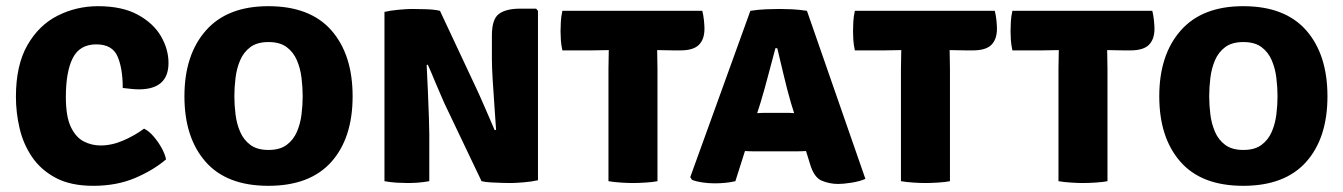

<svg xmlns="http://www.w3.org/2000/svg" viewBox="-20 -586 4344 621"><path d="M377 -301.5Q377 -365 360 -403.8Q343 -442.5 291.5 -442.5Q238 -442.5 215.5 -398.5Q193 -354.5 193 -272Q193 -209 209.2 -175.2Q225.5 -141.5 251 -128.5Q276.5 -115.5 305 -115.5Q342 -115.5 379.2 -131.8Q416.5 -148 446 -170Q462 -162 477 -144.5Q492 -127 503 -107Q514 -87 517 -70.5Q475.5 -35 416.2 -10Q357 15 281.5 15Q209 15 160.8 -10.5Q112.5 -36 84 -77.8Q55.5 -119.5 43.5 -170.5Q31.5 -221.5 31.5 -273Q31.5 -375.5 68.8 -440.2Q106 -505 166.8 -535.5Q227.5 -566 297 -566Q375 -566 425.5 -538.5Q476 -511 500.5 -469Q525 -427 525 -382.5Q525 -297 429 -297Q417.5 -297 404 -298.5Q390.5 -300 377 -301.5Z M576.5 -274.5Q576.5 -408.5 645.8 -487.2Q715 -566 848 -566Q983 -566 1051.8 -487.8Q1120.5 -409.5 1120.5 -274.5Q1120.5 -139.5 1051.5 -62.2Q982.5 15 848 15Q713 15 644.8 -63Q576.5 -141 576.5 -274.5ZM738 -274.5Q738 -246 741.8 -215.8Q745.5 -185.5 756.8 -159.5Q768 -133.5 790 -117.2Q812 -101 848.5 -101Q885 -101 907 -117.2Q929 -133.5 940.2 -159.5Q951.5 -185.5 955.2 -215.8Q959 -246 959 -274.5Q959 -303.5 955.2 -334.2Q951.5 -365 940.2 -391.2Q929 -417.5 907 -433.8Q885 -450 848.5 -450Q812 -450 790 -433.8Q768 -417.5 756.8 -391.2Q745.5 -365 741.8 -334.2Q738 -303.5 738 -274.5Z M1417.5 -251.5Q1414 -259.5 1406.5 -276.8Q1399 -294 1390.5 -314Q1382 -334 1374.8 -351.5Q1367.5 -369 1363.5 -377L1360 -375.5Q1362 -336 1364 -290.2Q1366 -244.5 1367.2 -206.8Q1368.5 -169 1368.5 -152V0Q1349 3.5 1331 4.8Q1313 6 1297.5 6Q1283.5 6 1262.8 4.8Q1242 3.5 1223.5 0V-547.5Q1242 -552 1269.5 -554.5Q1297 -557 1312 -557Q1327.5 -557 1356 -556.2Q1384.5 -555.5 1403 -551L1520.5 -300.5Q1524 -293.5 1532.2 -275Q1540.5 -256.5 1550 -234.5Q1559.5 -212.5 1567.8 -193.2Q1576 -174 1580 -165L1584.5 -166Q1582.5 -199 1579.2 -243Q1576 -287 1573.5 -328Q1571 -369 1571 -393.5V-471.5Q1571 -524.5 1594 -541.2Q1617 -558 1662.5 -558H1714L1720 -551V-3Q1700.5 1.5 1673 3.8Q1645.5 6 1631 6Q1621 6 1603.5 5.5Q1586 5 1567.8 4Q1549.5 3 1537.5 0Z M1948 -363.5Q1948 -379.5 1948.5 -393.2Q1949 -407 1949 -424Q1938.5 -424 1920.2 -423.5Q1902 -423 1891.5 -423H1799Q1795 -441 1794 -456.8Q1793 -472.5 1793 -485.5Q1793 -498.5 1794 -516.2Q1795 -534 1799 -551H2251.5Q2255 -537.5 2256.8 -520.5Q2258.5 -503.5 2258.5 -493Q2258.5 -459 2240.5 -441Q2222.5 -423 2180.5 -423H2160Q2149.5 -423 2132.2 -423.5Q2115 -424 2105.5 -424Q2105.5 -407 2106 -393.2Q2106.5 -379.5 2106.5 -363.5V0Q2092.5 3 2068 4.5Q2043.5 6 2027 6Q2011.5 6 1988 4.5Q1964.5 3 1948 0Z M2420 -96.5Q2412 -96.5 2404.5 -96.8Q2397 -97 2389.5 -97.5L2358.5 0Q2344 3.5 2327 5.2Q2310 7 2291.5 7Q2271.5 7 2251.2 4Q2231 1 2218 -4.5L2212.5 -13L2407 -551Q2433 -555 2457.2 -556Q2481.5 -557 2501.5 -557Q2520 -557 2541.5 -556Q2563 -555 2590 -551L2779 -7.5Q2761.5 0.5 2734.5 4.8Q2707.5 9 2691 9Q2663.5 9 2638 -1.5Q2612.5 -12 2599.5 -57L2587 -97.5Q2579 -97 2571.5 -96.8Q2564 -96.5 2555.5 -96.5ZM2440 -254.5 2429 -220Q2436.5 -220.5 2444 -220.8Q2451.5 -221 2459.5 -221H2522Q2529.5 -221 2535.8 -220.8Q2542 -220.5 2548.5 -220L2538 -254Q2526.5 -293.5 2515 -342Q2503.5 -390.5 2494 -430H2488Q2477.5 -392 2464.8 -343Q2452 -294 2440 -254.5Z M2894 -363.5Q2894 -379.5 2894.5 -393.2Q2895 -407 2895 -424Q2884.5 -424 2866.2 -423.5Q2848 -423 2837.5 -423H2745Q2741 -441 2740 -456.8Q2739 -472.5 2739 -485.5Q2739 -498.5 2740 -516.2Q2741 -534 2745 -551H3197.5Q3201 -537.5 3202.8 -520.5Q3204.5 -503.5 3204.5 -493Q3204.5 -459 3186.5 -441Q3168.5 -423 3126.5 -423H3106Q3095.5 -423 3078.2 -423.5Q3061 -424 3051.5 -424Q3051.5 -407 3052 -393.2Q3052.5 -379.5 3052.5 -363.5V0Q3038.5 3 3014 4.5Q2989.5 6 2973 6Q2957.5 6 2934 4.5Q2910.5 3 2894 0Z M3403.5 -363.5Q3403.5 -379.5 3404 -393.2Q3404.5 -407 3404.5 -424Q3394 -424 3375.8 -423.5Q3357.5 -423 3347 -423H3254.5Q3250.5 -441 3249.5 -456.8Q3248.5 -472.5 3248.5 -485.5Q3248.5 -498.5 3249.5 -516.2Q3250.5 -534 3254.5 -551H3707Q3710.5 -537.5 3712.2 -520.5Q3714 -503.5 3714 -493Q3714 -459 3696 -441Q3678 -423 3636 -423H3615.5Q3605 -423 3587.8 -423.5Q3570.5 -424 3561 -424Q3561 -407 3561.5 -393.2Q3562 -379.5 3562 -363.5V0Q3548 3 3523.5 4.5Q3499 6 3482.5 6Q3467 6 3443.5 4.5Q3420 3 3403.5 0Z M3729.5 -274.5Q3729.5 -408.5 3798.8 -487.2Q3868 -566 4001 -566Q4136 -566 4204.8 -487.8Q4273.5 -409.5 4273.5 -274.5Q4273.5 -139.5 4204.5 -62.2Q4135.5 15 4001 15Q3866 15 3797.8 -63Q3729.5 -141 3729.5 -274.5ZM3891 -274.5Q3891 -246 3894.8 -215.8Q3898.5 -185.5 3909.8 -159.5Q3921 -133.5 3943 -117.2Q3965 -101 4001.5 -101Q4038 -101 4060 -117.2Q4082 -133.5 4093.2 -159.5Q4104.5 -185.5 4108.2 -215.8Q4112 -246 4112 -274.5Q4112 -303.5 4108.2 -334.2Q4104.5 -365 4093.2 -391.2Q4082 -417.5 4060 -433.8Q4038 -450 4001.5 -450Q3965 -450 3943 -433.8Q3921 -417.5 3909.8 -391.2Q3898.5 -365 3894.8 -334.2Q3891 -303.5 3891 -274.5Z"/></svg>

Font: Signika SC
Style: Bold
Weight: 700
Designer: Anna Giedryś
Foundry: Anna Giedryś
Version: Version 2.000; ttfautohint (v1.8.3) -l 8 -r 50 -G 200 -x 9 -